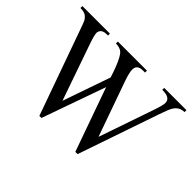

<svg xmlns="http://www.w3.org/2000/svg" viewBox="-129 -925 1203 1203"><g transform="rotate(45 472.5 -323.5)"><path d="M936 -644.5Q888.2 -644.5 863.8 -600.1Q853 -580.6 832 -519.5L648.4 15.6H628.4L478 -407.7L328.1 15.6H309.6L113.3 -534.7Q93.3 -591.3 87.9 -603Q81.5 -617.2 73.2 -623.5Q56.6 -644.5 13.7 -644.5V-661.6H257.8V-644.5H246.1Q210.9 -644.5 199.2 -622.6Q194.8 -614.3 194.8 -605Q194.8 -585.4 215.3 -526.4L345.2 -153.8L455.1 -470.2Q443.4 -508.3 431.6 -538.6Q403.8 -610.4 381.8 -628.4Q362.3 -644.5 328.1 -644.5V-661.6H585.9V-644.5H568.4Q515.6 -644.5 515.6 -601.1Q515.6 -573.7 536.6 -514.6L664.6 -153.8L790.5 -519.5Q811 -579.6 811 -600.1Q811 -624.5 789.6 -635.7Q772.9 -644.5 738.8 -644.5V-661.6H936Z"/></g></svg>

Font: Dai Banna SIL Book
Style: Regular
Weight: 400
Designer: Victor Gaultney
Foundry: SIL International
Version: Version 2.000